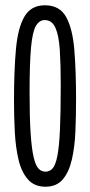

<svg xmlns="http://www.w3.org/2000/svg" viewBox="-20 -693 341 727"><path d="M152 14Q110 14 85.5 -14Q61 -42 50 -89Q39 -136 36 -194Q33 -252 33 -311Q33 -427 40.5 -508Q48 -589 73 -631Q98 -673 150 -673Q206 -673 230.5 -628.5Q255 -584 261.5 -504Q268 -424 268 -318Q268 -255 265.5 -195.5Q263 -136 252 -88.5Q241 -41 217.5 -13.5Q194 14 152 14ZM152 -43Q168 -43 179 -55Q190 -67 197 -101.5Q204 -136 207 -201Q210 -266 210 -371Q210 -448 206.5 -503Q203 -558 190 -587.5Q177 -617 149 -617Q129 -617 116 -595Q103 -573 97.5 -513.5Q92 -454 92 -342Q92 -247 96 -188Q100 -129 107.5 -97.5Q115 -66 126 -54.5Q137 -43 152 -43Z"/></svg>

Font: Bricolage Grotesque 96pt Condensed ExtraLight
Style: Regular
Weight: 200
Width: 3
Designer: Mathieu Triay
Foundry: Atelier Triay
Version: Version 1.001; ttfautohint (v1.8.4.7-5d5b);gftools[0.9.33.de